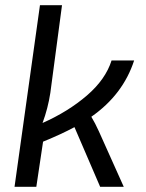

<svg xmlns="http://www.w3.org/2000/svg" viewBox="-20 -720 561 740"><path d="M410 -487H497Q454 -355 332 -270Q347 -245 361 -214L457 0H366L267 -230Q217 -203 146 -174L120 0H36L134 -700H219L174 -362Q165 -303 144 -246Q243 -290 315 -352Q387 -414 410 -487Z"/></svg>

Font: Exo 2.0
Style: Italic
Weight: 400
Italic angle: -8°
Designer: Natanael Gama
Version: Version 1.001;PS 001.001;hotconv 1.0.70;makeotf.lib2.5.58329